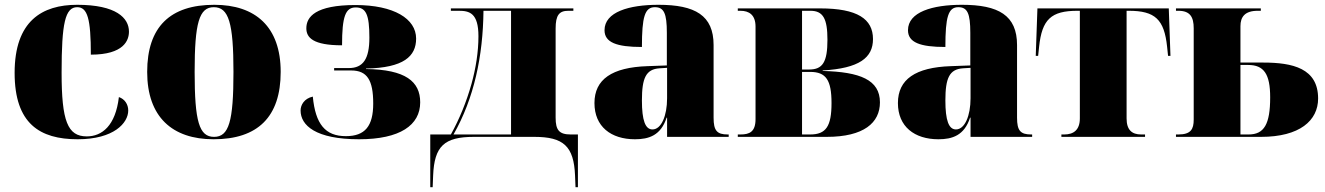

<svg xmlns="http://www.w3.org/2000/svg" viewBox="-20 -571 5527 801"><path d="M304 10C455 10 515 -58 515 -110C515 -136 500 -158 476 -166C462 -47 406 -2 342 -2C262 -2 237 -66 237 -268C237 -475 252 -541 302 -541C345 -541 359 -493 359 -343C497 -343 518 -403 518 -439C518 -496 465 -551 302 -551C156 -551 41 -484 41 -267C41 -55 146 10 304 10Z M871 10C1055 10 1151 -83 1151 -271C1151 -459 1046 -551 874 -551C690 -551 594 -459 594 -271C594 -83 699 10 871 10ZM873 0C811 0 792 -64 792 -271C792 -476 811 -541 872 -541C934 -541 954 -476 954 -271C954 -64 935 0 873 0Z M1478 10C1649 10 1733 -49 1733 -144C1733 -231 1672 -281 1507 -283V-285C1664 -288 1716 -336 1716 -410C1716 -493 1623 -550 1463 -550C1296 -550 1258 -501 1258 -453C1258 -414 1286 -382 1407 -382C1407 -502 1421 -540 1464 -540C1507 -540 1521 -510 1521 -414C1521 -325 1495 -287 1435 -287H1374V-277H1445C1511 -277 1537 -238 1537 -139C1537 -45 1503 -3 1423 -3C1337 -3 1296 -53 1285 -168C1249 -160 1234 -133 1234 -110C1234 -48 1297 10 1478 10Z M1775 210H1785L1787 161C1792 39 1833 0 1957 0H2209C2331 0 2374 39 2379 161L2381 210H2391V-10H2361C2313 -10 2298 -28 2298 -80V-452C2298 -508 2313 -526 2351 -526H2372V-536H1861V-526H1894C1938 -526 1976 -517 1976 -420C1976 -354 1965 -286 1947 -221C1926 -146 1897 -75 1861 -10H1775ZM1872 -10C1958 -161 1995 -337 1997 -526H2112V-10Z M2629 10C2687 10 2737 -6 2761 -80H2763V0H3020V-10H3016C2971 -10 2957 -26 2957 -80V-383C2957 -507 2880 -551 2727 -551C2604 -551 2502 -521 2502 -445C2502 -394 2552 -375 2658 -375C2658 -501 2670 -541 2712 -541C2750 -541 2762 -515 2762 -434V-298L2681 -295C2533 -290 2460 -240 2460 -141C2460 -43 2529 10 2629 10ZM2702 -31C2672 -31 2658 -69 2658 -152C2658 -246 2675 -282 2731 -286L2763 -288V-161C2763 -88 2739 -31 2702 -31Z M3058 0H3429C3584 0 3651 -59 3651 -144C3651 -238 3568 -271 3412 -275V-277C3565 -286 3622 -330 3622 -408C3622 -492 3557 -536 3401 -536H3058V-526H3069C3105 -526 3132 -509 3132 -460V-74C3132 -21 3107 -10 3069 -10H3058ZM3356 -281H3326V-526H3361C3414 -526 3432 -493 3432 -405C3432 -312 3412 -281 3356 -281ZM3360 -10H3326V-271H3360C3426 -271 3449 -237 3449 -141C3449 -44 3426 -10 3360 -10Z M3895 10C3953 10 4003 -6 4027 -80H4029V0H4286V-10H4282C4237 -10 4223 -26 4223 -80V-383C4223 -507 4146 -551 3993 -551C3870 -551 3768 -521 3768 -445C3768 -394 3818 -375 3924 -375C3924 -501 3936 -541 3978 -541C4016 -541 4028 -515 4028 -434V-298L3947 -295C3799 -290 3726 -240 3726 -141C3726 -43 3795 10 3895 10ZM3968 -31C3938 -31 3924 -69 3924 -152C3924 -246 3941 -282 3997 -286L4029 -288V-161C4029 -88 4005 -31 3968 -31Z M4408 0H4757V-10H4741C4702 -10 4680 -29 4680 -77V-526H4689C4799 -526 4837 -490 4849 -376L4853 -338H4863L4856 -536H4308L4301 -338H4311L4315 -376C4327 -490 4365 -526 4475 -526H4485V-77C4485 -29 4459 -10 4420 -10H4408Z M4886 0H5241C5402 0 5479 -68 5479 -160C5479 -286 5373 -310 5250 -310H5155V-462C5155 -500 5173 -526 5227 -526H5240V-536H4886V-526H4896C4945 -526 4960 -500 4960 -453V-72C4960 -32 4948 -10 4896 -10H4886ZM5189 -10H5155V-300H5187C5253 -300 5279 -262 5279 -165C5279 -53 5254 -10 5189 -10Z"/></svg>

Font: Noto Serif Display Black
Style: Regular
Weight: 900
Designer: Monotype Design Team
Foundry: Monotype Imaging Inc.
Version: Version 2.009